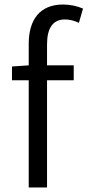

<svg xmlns="http://www.w3.org/2000/svg" viewBox="-20 -829 387 849"><path d="M33 -474H107V0H188V-474H306V-540H188V-633C188 -705 214 -743 267 -743C287 -743 308 -738 329 -728L347 -791C322 -802 291 -809 259 -809C157 -809 107 -743 107 -635V-540L33 -535Z"/></svg>

Font: Noto Sans JP DemiLight
Style: Regular
Weight: 350
Designer: Ryoko NISHIZUKA 西塚涼子 (kana, bopomofo & ideographs); Paul D. Hunt (Latin, Greek & Cyrillic); Sandoll Communications 산돌커뮤니
Foundry: Adobe
Version: Version 2.004;hotconv 1.0.118;makeotfexe 2.5.65603